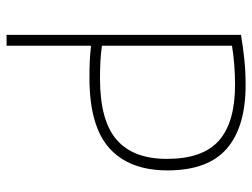

<svg xmlns="http://www.w3.org/2000/svg" viewBox="-114 -674 787 600"><g transform="rotate(90 280.0 -373.5)"><path d="M88.5 0V-732.5Q126 -739 164.5 -743Q203 -747 245 -747Q376.5 -747 444.2 -688Q512 -629 512 -503Q512 -384 442.8 -321.5Q373.5 -259 222.5 -259Q196 -259 172 -260Q148 -261 122.5 -264V0ZM225 -292Q356 -292 416 -343.8Q476 -395.5 476 -501Q476 -613 419 -663.5Q362 -714 245 -714Q211.5 -714 181.2 -711.5Q151 -709 122.5 -704.5V-298Q147.5 -294.5 172.5 -293.2Q197.5 -292 225 -292Z"/></g></svg>

Font: Encode Sans SemiCondensed SemiCondensed Thin
Style: Regular
Weight: 100
Width: 4
Designer: Multiple Designers
Foundry: Impallari Type
Version: Version 3.000; ttfautohint (v1.8.3) -l 8 -r 50 -G 200 -x 14 